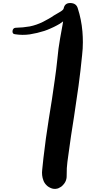

<svg xmlns="http://www.w3.org/2000/svg" viewBox="-20 -1340 620 1250"><path d="M82 -1159.2Q129.9 -1160.2 173.8 -1168Q217.8 -1176.8 260.7 -1198.2Q278.3 -1208 296.9 -1217.8Q314.5 -1227.5 331.1 -1239.3Q339.8 -1245.1 366.2 -1259.8Q392.6 -1274.4 394.5 -1285.2Q401.4 -1320.3 436.5 -1320.3Q437.5 -1320.3 438.5 -1320.3Q476.6 -1319.3 486.3 -1286.1Q509.8 -1213.9 516.6 -1134.8Q519.5 -1099.6 519.5 -1065.4Q519.5 -1022.5 514.6 -981.4Q504.9 -880.9 491.2 -780.3Q477.5 -680.7 461.9 -580.1Q452.1 -517.6 442.4 -455.1Q432.6 -391.6 424.8 -329.1Q420.9 -298.8 418.9 -286.1Q417 -272.5 415 -245.1Q414.1 -222.7 414.1 -198.2Q415 -173.8 404.3 -154.3Q398.4 -143.6 388.7 -133.8Q379.9 -124 369.1 -119.1Q360.4 -115.2 377 -126Q394.5 -137.7 368.2 -119.1Q357.4 -111.3 342.8 -110.4Q338.9 -110.4 335 -110.4Q325.2 -110.4 317.4 -113.3Q294.9 -121.1 282.2 -134.8Q268.6 -148.4 262.7 -165Q250 -197.3 254.9 -236.3Q258.8 -275.4 262.7 -310.5Q277.3 -438.5 297.9 -566.4Q319.3 -694.3 336.9 -822.3Q346.7 -888.7 353.5 -956.1Q359.4 -1023.4 371.1 -1088.9Q379.9 -1134.8 387.7 -1180.7Q396.5 -1226.6 392.6 -1272.5Q405.3 -1260.7 417 -1249Q429.7 -1237.3 441.4 -1225.6Q424.8 -1226.6 395.5 -1204.1Q366.2 -1181.6 350.6 -1174.8Q331.1 -1164.1 310.5 -1155.3Q289.1 -1145.5 268.6 -1138.7Q222.7 -1124 173.8 -1116.2Q126 -1109.4 77.1 -1117.2Q61.5 -1119.1 61.5 -1133.8Q61.5 -1136.7 61.5 -1138.7Q64.5 -1158.2 82 -1159.2Z"/></svg>

Font: Digory Doodles
Style: Regular
Weight: 400
Designer: Holds Worth Design
Version: Version 1.0